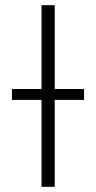

<svg xmlns="http://www.w3.org/2000/svg" viewBox="-20 -720 371 740"><path d="M140 0V-700H191V0ZM26 -335V-377H304V-335Z"/></svg>

Font: Montserrat Thin Light
Style: Regular
Weight: 300
Version: Version 9.000